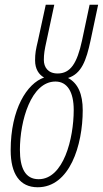

<svg xmlns="http://www.w3.org/2000/svg" viewBox="-20 -780 434 810"><path d="M139 10C274 10 329 -167 329 -315C329 -383 309 -429 267 -451C324 -469 344 -525 362 -609L394 -760H358L326 -609C305 -512 277 -470 223 -470C182 -470 165 -497 165 -527C165 -552 168 -570 176 -606L209 -760H173L140 -608C131 -570 128 -555 128 -525C128 -489 144 -465 166 -453C94 -428 25 -320 25 -146C25 -47 63 10 139 10ZM143 -24C86 -24 64 -72 64 -148C64 -270 111 -436 214 -436C264 -436 291 -392 291 -316C291 -195 248 -24 143 -24Z"/></svg>

Font: Noto Sans ExtraCondensed ExtraLight
Style: Italic
Weight: 200
Width: 2
Italic angle: -12°
Designer: Monotype Design Team
Foundry: Monotype Imaging Inc.
Version: Version 2.013